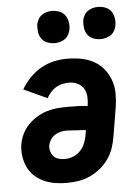

<svg xmlns="http://www.w3.org/2000/svg" viewBox="-53 -782 607 832"><g transform="rotate(-5 250.0 -366.0)"><path d="M205 8Q178 8 153 4Q128 0 105 -10.5Q82 -21 64 -37.5Q46 -54 35.5 -76.5Q25 -99 21.5 -124.5Q18 -150 22 -176Q26 -199 36.5 -220.5Q47 -242 64 -259.5Q81 -277 101.5 -289.5Q122 -302 144.5 -309Q167 -316 189.5 -318Q212 -320 235 -320Q257 -320 279.5 -319.5Q302 -319 323 -316Q326 -336 325 -355.5Q324 -375 315 -391Q306 -407 288.5 -415.5Q271 -424 251 -424Q237 -424 222.5 -421Q208 -418 194.5 -410Q181 -402 170.5 -390Q160 -378 153 -365L51 -412Q66 -438 88 -461Q110 -484 137 -499.5Q164 -515 193 -521.5Q222 -528 251 -528Q282 -528 312 -522.5Q342 -517 367.5 -503Q393 -489 411 -466.5Q429 -444 438.5 -416.5Q448 -389 448 -358Q448 -327 443 -297L423 -177Q419 -152 411 -127Q403 -102 387.5 -79.5Q372 -57 350.5 -39.5Q329 -22 305 -11Q281 0 255.5 4Q230 8 205 8ZM205 -96Q223 -96 241 -103Q259 -110 272.5 -124.5Q286 -139 293 -157Q300 -175 303 -193L306 -213Q295 -214 284.5 -214.5Q274 -215 263.5 -215.5Q253 -216 243 -217Q233 -218 222 -218Q209 -218 196 -215Q183 -212 171.5 -204.5Q160 -197 152.5 -185.5Q145 -174 142 -161Q140 -147 144 -134Q148 -121 156.5 -112Q165 -103 178 -99.5Q191 -96 205 -96ZM405 -600Q388 -600 372.5 -606Q357 -612 348 -624.5Q339 -637 336.5 -653.5Q334 -670 336 -687Q338 -698 344 -709Q350 -720 360 -727Q370 -734 381.5 -737Q393 -740 404 -740Q421 -740 436.5 -734Q452 -728 461 -715.5Q470 -703 473 -686.5Q476 -670 473 -653Q471 -642 465 -631Q459 -620 449 -613Q439 -606 427.5 -603Q416 -600 405 -600ZM205 -600Q188 -600 172.5 -606Q157 -612 148 -624.5Q139 -637 136.5 -653.5Q134 -670 136 -687Q138 -698 144 -709Q150 -720 160 -727Q170 -734 181.5 -737Q193 -740 204 -740Q221 -740 236.5 -734Q252 -728 261 -715.5Q270 -703 273 -686.5Q276 -670 273 -653Q271 -642 265 -631Q259 -620 249 -613Q239 -606 227.5 -603Q216 -600 205 -600Z"/></g></svg>

Font: Iosevka Curly Extrabold
Style: Italic
Weight: 800
Italic angle: -9°
Monospace: yes
Designer: Belleve Invis
Foundry: Belleve Invis
Version: Version 22.1.2; ttfautohint (v1.8.4)